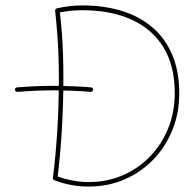

<svg xmlns="http://www.w3.org/2000/svg" viewBox="-20 -686 695 707"><path d="M35.2 -355.5Q35.6 -352.1 38.1 -349.6Q40.5 -347.2 43.9 -347.7Q123.5 -354 190.4 -353.3Q257.3 -352.5 313.5 -347.7Q316.9 -347.2 319.6 -349.6Q322.3 -352.1 322.8 -355.5Q323.2 -358.9 320.8 -361.3Q318.4 -363.8 314.9 -364.3Q258.3 -369.1 190.7 -369.9Q123 -370.6 43 -364.3Q39.6 -363.8 37.1 -361.6Q34.7 -359.4 35.2 -355.5ZM200.7 -640.1Q221.7 -644.5 242.2 -646.5Q262.7 -648.4 283.7 -648.4Q386.2 -648.4 462.6 -614.5Q539.1 -580.6 581.3 -512.7Q623.5 -444.8 623.5 -342.3Q623.5 -273.4 599.6 -214.1Q575.7 -154.8 532.7 -110.1Q489.7 -65.4 431.9 -40.5Q374 -15.6 306.2 -15.6Q277.3 -15.6 248.5 -21Q219.7 -26.4 192.4 -36.1Q202.6 -119.1 208 -212.9Q213.4 -306.6 213.4 -396Q213.4 -443.4 212.2 -481.7Q210.9 -520 208.3 -557.9Q205.6 -595.7 200.7 -640.1ZM189.5 -655.3Q187 -654.8 184.8 -652.1Q182.6 -649.4 183.1 -646Q188 -599.1 190.9 -560.5Q193.8 -522 195.3 -483.2Q196.8 -444.3 196.8 -396Q196.8 -305.7 191.2 -209.7Q185.5 -113.8 174.8 -31.2Q174.3 -28.8 175.8 -26.1Q177.2 -23.4 180.2 -22.5Q240.2 1 306.2 1Q377.9 1 438.7 -25.4Q499.5 -51.8 544.7 -98.6Q589.8 -145.5 615 -207.8Q640.1 -270 640.1 -342.3Q640.1 -422.9 614.5 -483.6Q588.9 -544.4 541.5 -585Q494.1 -625.5 428.7 -645.8Q363.3 -666 283.7 -666Q236.8 -666 189.5 -655.3Z"/></svg>

Font: Mikhak VF
Style: Regular
Weight: 100
Designer: Amin Abedi
Version: Version 3.001